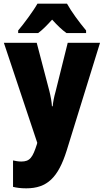

<svg xmlns="http://www.w3.org/2000/svg" viewBox="-20 -852 567 1046"><path d="M345 -832H184C163 -794 109 -721 79 -686V-672H188C210 -688 234 -712 264 -745C293 -713 318 -689 342 -672H449V-686C410 -733 370 -787 345 -832ZM1 -619 183 -74 181 -66C158 6 143 28 96 28C80 28 64 25 51 22V166C71 171 94 174 123 174C237 174 297 115 343 -31L525 -619H349L283 -354C274 -322 269 -296 267 -273H263C262 -295 256 -328 249 -356L180 -619Z"/></svg>

Font: Noto Sans Malayalam UI Condensed Black
Style: Regular
Weight: 900
Width: 3
Designer: Jelle Bosma - Monotype Design Team
Foundry: Monotype Imaging Inc.
Version: Version 2.104